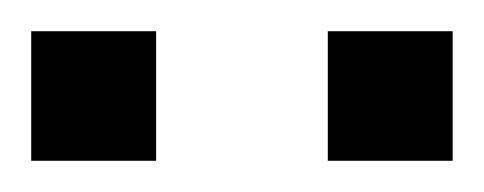

<svg xmlns="http://www.w3.org/2000/svg" viewBox="-20 -719 310 123"><path d="M0 -616V-699H80V-616ZM190 -616V-699H270V-616Z"/></svg>

Font: Saira Semi Condensed
Style: Regular
Weight: 400
Width: 4
Designer: Hector Gatti with collaboration of the Omnibus-Type team
Foundry: Omnibus-Type
Version: Version 1.001; ttfautohint (v1.8)